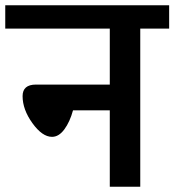

<svg xmlns="http://www.w3.org/2000/svg" viewBox="-40 -711 664 731"><path d="M604 -691V-602H494V0H378V-291H238Q226 -247 205 -218.5Q184 -190 158 -190Q121 -190 83.5 -242Q46 -294 46 -345Q46 -389 97 -389H378V-602H-20V-691Z"/></svg>

Font: FiraGO Medium
Style: Regular
Weight: 500
Designer: bBox Type
Foundry: bBox Type GmbH
Version: Version 1.001;PS 001.001;hotconv 1.0.88;makeotf.lib2.5.64775